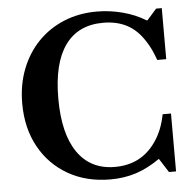

<svg xmlns="http://www.w3.org/2000/svg" viewBox="-54 -827 902 892"><g transform="rotate(-5 397.0 -381.0)"><path d="M426 10.5Q314 10.5 228.8 -38.2Q143.5 -87 95.5 -174.2Q47.5 -261.5 47.5 -376Q47.5 -463 75.5 -535.5Q103.5 -608 154.5 -661Q205.5 -714 275.5 -743Q345.5 -772 429.5 -772Q490.5 -772 550 -756.2Q609.5 -740.5 657 -711H661L705.5 -761.5H732V-523.5H690Q680.5 -550.5 670 -572.8Q659.5 -595 647 -613.5Q612.5 -668 565 -692.8Q517.5 -717.5 454.5 -717.5Q337.5 -717.5 277 -633.2Q216.5 -549 216.5 -385Q216.5 -220.5 277.2 -133Q338 -45.5 451.5 -45.5Q575 -45.5 642.5 -144Q679 -196 693 -270H732V0H699L657.5 -65Q601 -25.5 545.5 -7.5Q490 10.5 426 10.5Z"/></g></svg>

Font: Libre Caslon Text SemiBold
Style: Regular
Weight: 600
Designer: Pablo Impallari, Rodrigo Fuenzalida, Katja Schimmel
Foundry: Pablo Impallari, Rodrigo Fuenzalida
Version: Version 2.000